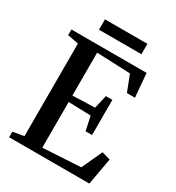

<svg xmlns="http://www.w3.org/2000/svg" viewBox="-209 -1021 1048 1146"><g transform="rotate(30 315.0 -448.0)"><path d="M107.5 -51.5V-689.5L32 -704V-743H550L564 -580H508.5L465.5 -690.5L234 -700V-404.5L387.5 -409.5L409 -501.5H453.5V-259H409L388 -355.5L234 -360V-45L494 -60L559.5 -201.5L617.5 -185L584.5 0H31.5V-38.5ZM467.5 -895.5V-824H175V-895.5Z"/></g></svg>

Font: Merriweather 72pt SemiBold
Style: Regular
Weight: 600
Version: Version 2.100